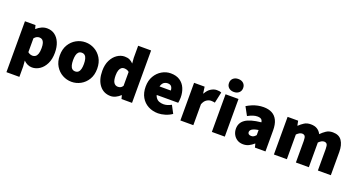

<svg xmlns="http://www.w3.org/2000/svg" viewBox="-50 -1477 4456 2396"><g transform="rotate(20 2178.0 -279.0)"><path d="M58 176V-500H198L210 -454H214Q242 -480 277.5 -496Q313 -512 350 -512Q409 -512 452.5 -480.5Q496 -449 520 -392Q544 -335 544 -258Q544 -172 514 -111.5Q484 -51 436.5 -19.5Q389 12 336 12Q305 12 276.5 -1Q248 -14 224 -38L230 38V176ZM294 -128Q314 -128 331 -140Q348 -152 358 -180Q368 -208 368 -256Q368 -297 360 -322.5Q352 -348 336.5 -360Q321 -372 298 -372Q279 -372 263 -364Q247 -356 230 -336V-152Q245 -139 261.5 -133.5Q278 -128 294 -128Z M860 12Q796 12 739.5 -19Q683 -50 647.5 -108.5Q612 -167 612 -250Q612 -333 647.5 -391.5Q683 -450 739.5 -481Q796 -512 860 -512Q924 -512 980.5 -481Q1037 -450 1072.5 -391.5Q1108 -333 1108 -250Q1108 -167 1072.5 -108.5Q1037 -50 980.5 -19Q924 12 860 12ZM860 -126Q886 -126 902 -141Q918 -156 925 -184Q932 -212 932 -250Q932 -288 925 -316Q918 -344 902 -359Q886 -374 860 -374Q834 -374 818 -359Q802 -344 795 -316Q788 -288 788 -250Q788 -212 795 -184Q802 -156 818 -141Q834 -126 860 -126Z M1380 12Q1287 12 1231.5 -58.5Q1176 -129 1176 -250Q1176 -332 1205.5 -390.5Q1235 -449 1282 -480.5Q1329 -512 1380 -512Q1421 -512 1447.5 -498.5Q1474 -485 1496 -462L1490 -534V-696H1662V0H1522L1510 -46H1506Q1481 -21 1447 -4.5Q1413 12 1380 12ZM1426 -128Q1446 -128 1461.5 -135.5Q1477 -143 1490 -164V-348Q1475 -362 1457 -367Q1439 -372 1422 -372Q1404 -372 1388 -360.5Q1372 -349 1362 -322.5Q1352 -296 1352 -252Q1352 -185 1372 -156.5Q1392 -128 1426 -128Z M2010 12Q1937 12 1878.5 -19Q1820 -50 1786 -108.5Q1752 -167 1752 -250Q1752 -331 1786.5 -389.5Q1821 -448 1876 -480Q1931 -512 1992 -512Q2066 -512 2114.5 -479.5Q2163 -447 2186.5 -392Q2210 -337 2210 -270Q2210 -248 2207.5 -227.5Q2205 -207 2203 -198H1888L1886 -310H2064Q2064 -339 2049.5 -360.5Q2035 -382 1996 -382Q1975 -382 1954.5 -370.5Q1934 -359 1921 -330Q1908 -301 1910 -250Q1912 -195 1931 -166.5Q1950 -138 1977.5 -128Q2005 -118 2034 -118Q2060 -118 2085.5 -125.5Q2111 -133 2138 -148L2192 -46Q2152 -18 2102 -3Q2052 12 2010 12Z M2304 0V-500H2444L2456 -414H2460Q2488 -465 2526.5 -488.5Q2565 -512 2602 -512Q2625 -512 2639.5 -509.5Q2654 -507 2664 -502L2632 -356Q2619 -359 2608 -360.5Q2597 -362 2580 -362Q2553 -362 2523.5 -343.5Q2494 -325 2476 -278V0Z M2722 0V-500H2894V0ZM2808 -562Q2766 -562 2740 -585.5Q2714 -609 2714 -648Q2714 -687 2740 -710.5Q2766 -734 2808 -734Q2850 -734 2876 -710.5Q2902 -687 2902 -648Q2902 -609 2876 -585.5Q2850 -562 2808 -562Z M3140 12Q3093 12 3059.5 -9.5Q3026 -31 3008 -66Q2990 -101 2990 -142Q2990 -220 3054 -264.5Q3118 -309 3262 -324Q3260 -342 3252 -353.5Q3244 -365 3229 -370.5Q3214 -376 3192 -376Q3165 -376 3135 -366.5Q3105 -357 3066 -336L3006 -446Q3041 -467 3077 -482Q3113 -497 3150 -504.5Q3187 -512 3226 -512Q3291 -512 3337.5 -487.5Q3384 -463 3409 -411.5Q3434 -360 3434 -278V0H3294L3282 -48H3278Q3248 -21 3214.5 -4.5Q3181 12 3140 12ZM3200 -120Q3221 -120 3235 -129.5Q3249 -139 3262 -154V-222Q3221 -216 3197.5 -206Q3174 -196 3164 -183Q3154 -170 3154 -156Q3154 -139 3166 -129.5Q3178 -120 3200 -120Z M3546 0V-500H3686L3698 -439H3702Q3732 -468 3766.5 -490Q3801 -512 3852 -512Q3903 -512 3936.5 -491.5Q3970 -471 3990 -432Q4021 -464 4057 -488Q4093 -512 4144 -512Q4227 -512 4264.5 -456.5Q4302 -401 4302 -308V0H4130V-286Q4130 -334 4118 -350Q4106 -366 4080 -366Q4065 -366 4047.5 -357Q4030 -348 4010 -328V0H3838V-286Q3838 -334 3826 -350Q3814 -366 3788 -366Q3756 -366 3718 -328V0Z"/></g></svg>

Font: Source Sans 3 ExtraLight Black
Style: Regular
Weight: 900
Version: Version 3.052;hotconv 1.1.0;makeotfexe 2.6.0